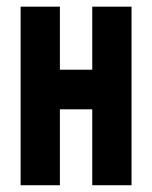

<svg xmlns="http://www.w3.org/2000/svg" viewBox="-20 -548 450 568"><path d="M252.9 0V-224.6H157.2V0H41V-528.3H157.2V-341.8H252.9V-528.3H369.1V0Z"/></svg>

Font: Dinish Condensed
Style: Bold
Weight: 700
Width: 3
Designer: Bert Driehuis
Foundry: Playbeing
Version: Version 3.006; git-39231f3c-release